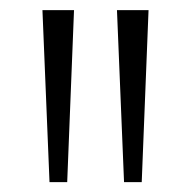

<svg xmlns="http://www.w3.org/2000/svg" viewBox="-20 -828 378 380"><path d="M78 -467.5 64 -808H126.5L113 -467.5ZM225.5 -467.5 211.5 -808H274L260.5 -467.5Z"/></svg>

Font: Encode Sans SemiCondensed Light
Style: Regular
Weight: 300
Width: 4
Designer: Multiple Designers
Foundry: Impallari Type
Version: Version 3.002